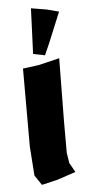

<svg xmlns="http://www.w3.org/2000/svg" viewBox="-54 -764 373 812"><g transform="rotate(-5 132.5 -358.0)"><path d="M53.7 -481.4V-285.2V-150.4L62.5 -26.4L90.8 15.6L157.2 0L236.3 -26.4L213.9 -66.4L207 -110.4V-244.1L210 -511.7L121.1 -490.2ZM109.4 -732.4 105.5 -633.8 101.6 -539.1 151.4 -529.3 173.8 -580.1 226.6 -708 173.8 -721.7Z"/></g></svg>

Font: MaokenAssortedSans-Lite
Style: Lite
Weight: 400
Version: Version 1.400